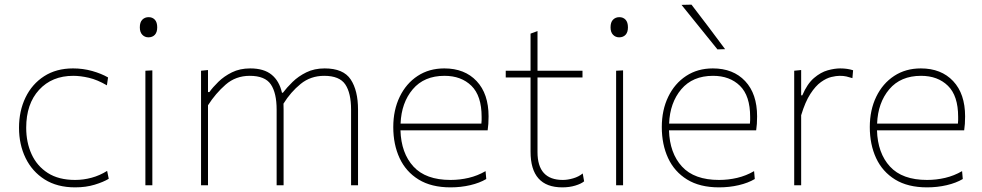

<svg xmlns="http://www.w3.org/2000/svg" viewBox="-20 -799 4237 828"><path d="M304 9Q226.5 9 172.5 -25.2Q118.5 -59.5 90.2 -117.8Q62 -176 62 -248Q62 -320.5 90 -378.5Q118 -436.5 170.2 -470.2Q222.5 -504 295 -504Q338 -504 377.8 -492.8Q417.5 -481.5 446 -465L441 -431Q400 -455 363.5 -463.5Q327 -472 296 -472Q204 -472 148.5 -411.5Q93 -351 93 -248Q93 -185 116.2 -134Q139.5 -83 186.2 -53Q233 -23 304 -23Q339.5 -23 374.8 -32.5Q410 -42 442 -62L449 -28Q426 -14 388.2 -2.5Q350.5 9 304 9Z M607 0V-494L637 -495.5V0ZM620 -638Q604.5 -638 593.8 -649Q583 -660 583 -681Q583 -703.5 593.8 -714.2Q604.5 -725 621 -725Q637.5 -725 647.8 -714Q658 -703 658 -681Q658 -660 647.8 -649Q637.5 -638 620 -638Z M847 0V-494L877 -497V-402H883Q897.5 -422.5 921.8 -446.2Q946 -470 980.2 -487Q1014.5 -504 1059 -504Q1118 -504 1151.2 -477Q1184.5 -450 1196 -399H1200Q1216.5 -421 1241.5 -445.5Q1266.5 -470 1301 -487Q1335.5 -504 1380 -504Q1461 -504 1492.5 -456.2Q1524 -408.5 1524 -326V0H1494V-326Q1494 -398 1469 -435Q1444 -472 1378 -472Q1319.5 -472 1276.5 -437Q1233.5 -402 1202.5 -352Q1203 -339.5 1203 -326V0H1173V-326Q1173 -398 1148 -435Q1123 -472 1057 -472Q996.5 -472 953 -434Q909.5 -396 877 -345V0Z M1923 9Q1840 9 1785.2 -24.8Q1730.5 -58.5 1703.2 -117.2Q1676 -176 1676 -251Q1676 -324.5 1703.8 -381.8Q1731.5 -439 1781 -471.5Q1830.5 -504 1896 -504Q1984 -504 2035.5 -449.2Q2087 -394.5 2087 -297Q2087 -262.5 2083 -237H1707Q1710 -138.5 1763 -80.8Q1816 -23 1923 -23Q1963 -23 2001.2 -32Q2039.5 -41 2074 -61L2077 -27Q2048.5 -10 2008 -0.5Q1967.5 9 1923 9ZM1897 -472Q1809 -472 1760 -414Q1711 -356 1707.5 -266H2056Q2057 -273.5 2057 -281Q2057 -288 2057 -295Q2057 -386 2013 -429Q1969 -472 1897 -472Z M2405 9Q2268 9 2268 -145V-465H2161V-494H2268V-654L2298 -665V-494H2492V-465H2298V-143Q2298 -23 2407 -23Q2428 -23 2452 -30Q2476 -37 2493 -51L2499 -17Q2486.5 -6.5 2461.2 1.2Q2436 9 2405 9Z M2637 0V-494L2667 -495.5V0ZM2650 -638Q2634.5 -638 2623.8 -649Q2613 -660 2613 -681Q2613 -703.5 2623.8 -714.2Q2634.5 -725 2651 -725Q2667.5 -725 2677.8 -714Q2688 -703 2688 -681Q2688 -660 2677.8 -649Q2667.5 -638 2650 -638Z M3081 9Q2998 9 2943.2 -24.8Q2888.5 -58.5 2861.2 -117.2Q2834 -176 2834 -251Q2834 -324.5 2861.8 -381.8Q2889.5 -439 2939 -471.5Q2988.5 -504 3054 -504Q3142 -504 3193.5 -449.2Q3245 -394.5 3245 -297Q3245 -262.5 3241 -237H2865Q2868 -138.5 2921 -80.8Q2974 -23 3081 -23Q3121 -23 3159.2 -32Q3197.5 -41 3232 -61L3235 -27Q3206.5 -10 3166 -0.5Q3125.5 9 3081 9ZM3055 -472Q2967 -472 2918 -414Q2869 -356 2865.5 -266H3214Q3215 -273.5 3215 -281Q3215 -288 3215 -295Q3215 -386 3171 -429Q3127 -472 3055 -472ZM3074 -586Q3035 -634.5 2996.5 -682Q2958 -729.5 2919 -778L2962 -779Q2998 -731.5 3034.5 -684Q3070.5 -636 3107 -587Z M3405 0V-494L3435 -497V-388H3440Q3461 -437.5 3490.2 -462.5Q3519.5 -487.5 3549.5 -495.8Q3579.5 -504 3603 -504Q3619 -504 3632.8 -502Q3646.5 -500 3659 -496L3656 -462Q3642 -466.5 3630.2 -469.2Q3618.5 -472 3601 -472Q3586.5 -472 3565.2 -467Q3544 -462 3520.5 -445.2Q3497 -428.5 3474.8 -394.2Q3452.5 -360 3435 -302V0Z M3978 9Q3895 9 3840.2 -24.8Q3785.5 -58.5 3758.2 -117.2Q3731 -176 3731 -251Q3731 -324.5 3758.8 -381.8Q3786.5 -439 3836 -471.5Q3885.5 -504 3951 -504Q4039 -504 4090.5 -449.2Q4142 -394.5 4142 -297Q4142 -262.5 4138 -237H3762Q3765 -138.5 3818 -80.8Q3871 -23 3978 -23Q4018 -23 4056.2 -32Q4094.5 -41 4129 -61L4132 -27Q4103.5 -10 4063 -0.5Q4022.5 9 3978 9ZM3952 -472Q3864 -472 3815 -414Q3766 -356 3762.5 -266H4111Q4112 -273.5 4112 -281Q4112 -288 4112 -295Q4112 -386 4068 -429Q4024 -472 3952 -472Z"/></svg>

Font: Heraclito Thin
Style: Regular
Weight: 100
Designer: Kostas Bartsokas (font) & Cristiano Sobral (main changes)
Foundry: Kostas Bartsokas (font) & Cristiano Sobral (main changes)
Version: Version 1.00;July 8, 2020;FontCreator 13.0.0.2655 64-bit